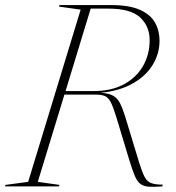

<svg xmlns="http://www.w3.org/2000/svg" viewBox="-63 -735 694 757"><path d="M86 -18 171.5 -6 169.5 0H-43L-41.5 -6L48 -18L255 -697L169.5 -709L171.5 -715H375.5Q447 -715 488.8 -696.2Q530.5 -677.5 548.2 -645.8Q566 -614 566 -574.5Q566 -523.5 539 -479.2Q512 -435 460.2 -405.8Q408.5 -376.5 334 -369Q366 -367.5 383.2 -357.5Q400.5 -347.5 410.5 -327.5Q420.5 -307.5 430.5 -275.5L485.5 -94.5Q497 -57 506.8 -38.2Q516.5 -19.5 532.8 -13.2Q549 -7 579 -7L576.5 0Q543.5 2.5 523.2 1Q503 -0.5 490.5 -10Q478 -19.5 468.8 -41Q459.5 -62.5 448 -100L395.5 -273.5Q383.5 -313 373.8 -331.8Q364 -350.5 350.8 -356.2Q337.5 -362 315 -362H191ZM306.5 -376Q376 -376 425.2 -402.5Q474.5 -429 500.8 -474.5Q527 -520 527 -577Q527 -631 489.8 -666Q452.5 -701 364.5 -701H294.5L195.5 -376Z"/></svg>

Font: Newsreader Display ExtraLight
Style: Italic
Weight: 275
Italic angle: -17°
Designer: Hugues Gentile
Foundry: Production Type
Version: Version 1.001